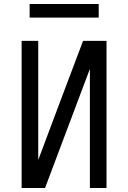

<svg xmlns="http://www.w3.org/2000/svg" viewBox="-20 -939 640 959"><path d="M88 0V-735H171V-140L282 -436L395 -735H512V0H429V-595L205 0ZM473 -851H128V-919H473Z"/></svg>

Font: Iosevka Aile
Style: Regular
Weight: 400
Designer: Belleve Invis
Foundry: Belleve Invis
Version: Version 28.0.1; ttfautohint (v1.8.4)